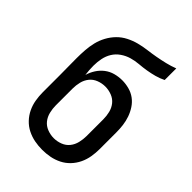

<svg xmlns="http://www.w3.org/2000/svg" viewBox="-218 -831 936 936"><g transform="rotate(45 250.0 -363.5)"><path d="M250 8Q223 8 197 3Q171 -2 147 -14Q123 -26 104.5 -45.5Q86 -65 74.5 -89Q63 -113 58.5 -139.5Q54 -166 54 -192V-308Q54 -337 53.5 -367Q53 -397 53 -427Q53 -455 55 -483Q57 -511 63.5 -538Q70 -565 83.5 -590Q97 -615 116.5 -635Q136 -655 161.5 -668Q187 -681 214 -688Q241 -695 269 -698.5Q297 -702 324.5 -707Q352 -712 379 -718.5Q406 -725 432 -735V-655Q410 -644 386 -637.5Q362 -631 337.5 -627Q313 -623 288 -621Q263 -619 239 -612Q215 -605 194 -590.5Q173 -576 160 -555Q147 -534 142 -509Q137 -484 137 -459Q137 -444 138 -429Q139 -414 141 -399Q148 -423 161.5 -444Q175 -465 194.5 -480Q214 -495 238 -501.5Q262 -508 287 -508Q311 -508 335 -501.5Q359 -495 378 -481Q397 -467 410.5 -446.5Q424 -426 432 -403Q440 -380 443 -356Q446 -332 446 -308V-192Q446 -166 441.5 -139.5Q437 -113 425.5 -89Q414 -65 395.5 -45.5Q377 -26 353 -14Q329 -2 303 3Q277 8 250 8ZM250 -72Q273 -72 295 -80.5Q317 -89 331 -106.5Q345 -124 350.5 -147Q356 -170 356 -192V-308Q356 -331 350.5 -353.5Q345 -376 331 -393.5Q317 -411 295 -419.5Q273 -428 250 -428Q227 -428 205 -419.5Q183 -411 169 -393.5Q155 -376 149.5 -353.5Q144 -331 144 -308V-192Q144 -170 149.5 -147Q155 -124 169 -106.5Q183 -89 205 -80.5Q227 -72 250 -72Z"/></g></svg>

Font: Iosevka Medium
Style: Regular
Weight: 500
Monospace: yes
Designer: Belleve Invis
Foundry: Belleve Invis
Version: Version 32.5.0; ttfautohint (v1.8.4)